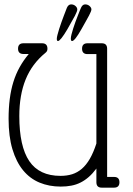

<svg xmlns="http://www.w3.org/2000/svg" viewBox="-20 -864 610 883"><path d="M382.3 -615.2H423.3V-204.1C414.2 -176.1 404.1 -152.6 393.1 -133.5C382 -114.5 369.7 -99.2 356.2 -87.6C342.7 -76.1 327.9 -67.8 311.8 -62.7C295.7 -57.7 277.8 -55.2 258.3 -55.2C193.2 -55.2 145.3 -77.8 114.7 -123C84.1 -168.3 68.8 -237.3 68.8 -330.1C68.8 -394.5 78.5 -450.7 97.9 -498.5C117.3 -546.4 147.6 -587.2 189 -621.1C192.2 -623.7 194.6 -626.4 196 -629.2C197.5 -631.9 198.2 -635.6 198.2 -640.1C198.2 -656.7 189.9 -665 173.3 -665H87.9C71.3 -665 63 -656.7 63 -640.1C63 -623.9 71.3 -615.7 87.9 -615.7H112.3C96 -596.2 82 -575.9 70.3 -554.9C58.6 -533.9 49 -511.3 41.5 -487.1C34 -462.8 28.5 -436.8 24.9 -408.9C21.3 -381.1 19.5 -350.6 19.5 -317.4C19.5 -263.7 25.4 -217.2 37.1 -178C48.8 -138.8 65.2 -106.4 86.2 -80.8C107.2 -55.3 132.4 -36.4 161.9 -24.2C191.3 -12 223.8 -5.9 259.3 -5.9C276.9 -5.9 293.2 -7.3 308.3 -10.3C323.5 -13.2 337.6 -18 350.8 -24.7C364 -31.3 376.5 -39.9 388.4 -50.3C400.3 -60.7 411.9 -73.6 423.3 -88.9V-25.9C423.3 -9.3 431.5 -1 447.8 -1H504.4C521 -1 529.3 -9.3 529.3 -25.9C529.3 -42.2 521 -50.3 504.4 -50.3H472.7V-640.1C472.7 -656.7 464.4 -665 447.8 -665H382.3C365.7 -665 357.4 -656.7 357.4 -640.1C357.4 -623.5 365.7 -615.2 382.3 -615.2ZM287.6 -828.1C286.9 -826.2 285.3 -821.9 282.7 -815.4L273.7 -792L262.7 -762.2C258.8 -751.5 255.3 -741.1 252.2 -731.2C249.1 -721.3 246.5 -712.2 244.4 -704.1C242.3 -696 241.2 -689.8 241.2 -685.5C241.2 -678.7 243 -675.3 246.6 -675.3C254.1 -675.3 268.4 -693.2 289.6 -729C305.8 -757 317.5 -777.9 324.7 -791.7C331.9 -805.6 335.4 -815.1 335.4 -820.3C335.4 -826.2 332.7 -831.5 327.1 -836.4C321.6 -841.3 314.9 -843.8 307.1 -843.8C298.7 -843.8 292.2 -838.5 287.6 -828.1ZM352.5 -828.1C351.6 -826.2 349.8 -822 347.2 -815.7L338.1 -792.7L327.1 -763.7C323.2 -753.3 319.7 -743.1 316.7 -733.2C313.6 -723.2 311 -714.1 308.8 -705.8C306.7 -697.5 305.7 -691.1 305.7 -686.5C305.7 -679 307.6 -675.3 311.5 -675.3C319.7 -675.3 333.8 -693.2 354 -729L375 -766.4C380.9 -776.6 385.7 -785.3 389.4 -792.5C393.1 -799.6 395.9 -805.5 397.7 -810.1C399.5 -814.6 400.4 -818.2 400.4 -820.8C400.4 -826 397.6 -831.1 392.1 -836.2C386.6 -841.2 379.7 -843.8 371.6 -843.8C363.4 -843.8 357.1 -838.5 352.5 -828.1Z"/></svg>

Font: Nathan
Style: Regular
Weight: 400
Designer: Peter Wiegel
Foundry: Peter Wiegel
Version: Version 1.001 2009